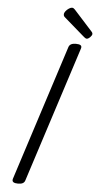

<svg xmlns="http://www.w3.org/2000/svg" viewBox="-77 -1312 695 1369"><g transform="rotate(5 271.0 -627.5)"><path d="M107 14Q84 14 73.5 7Q63 0 67 -16L380 -988Q385 -1002 397.5 -1008.5Q410 -1015 432 -1015Q455 -1015 465 -1008Q475 -1001 470 -985L157 -14Q153 0 141 7Q129 14 107 14ZM504 -1058Q500 -1058 495 -1061Q490 -1064 485 -1068L342 -1192Q332 -1200 329.5 -1205Q327 -1210 327 -1217Q327 -1228 336.5 -1240Q346 -1252 359 -1260.5Q372 -1269 381 -1269Q388 -1269 392.5 -1266Q397 -1263 402 -1258L534 -1112Q540 -1105 541 -1101.5Q542 -1098 542 -1095Q542 -1085 528.5 -1071.5Q515 -1058 504 -1058Z"/></g></svg>

Font: Playwrite NZ
Style: Regular
Weight: 400
Designer: Veronika Burian, José Scaglione
Foundry: TypeTogether
Version: Version 1.002